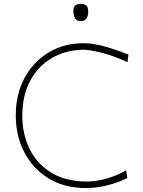

<svg xmlns="http://www.w3.org/2000/svg" viewBox="-20 -944 726 973"><path d="M417 9Q306 9 226 -40Q146 -89 103 -172.5Q60 -256 60 -359Q60 -467.5 105 -550Q150 -632.5 227.5 -678.8Q305 -725 403 -725Q440.5 -725 482.2 -715.5Q524 -706 563 -692.5Q602 -679 631 -667L626 -629Q552 -663 492 -677.5Q432 -692 402 -692Q311.5 -690.5 241.8 -649.2Q172 -608 132.5 -533.5Q93 -459 93 -358Q93 -265.5 129.5 -190.2Q166 -115 237.8 -70.2Q309.5 -25.5 415 -24Q467 -24 520.2 -39Q573.5 -54 619 -81L625 -42Q581 -19 525 -5Q469 9 417 9ZM389 -837Q352 -837 352 -889Q352 -908.5 361 -916.2Q370 -924 390 -924Q409.5 -924 418.2 -915.5Q427 -907 427 -886Q427 -837 389 -837Z"/></svg>

Font: Commissioner Flair Thin
Style: Regular
Weight: 100
Designer: Kostas Bartsokas
Foundry: Kostas Bartsokas
Version: Version 1.000; ttfautohint (v1.8.3)